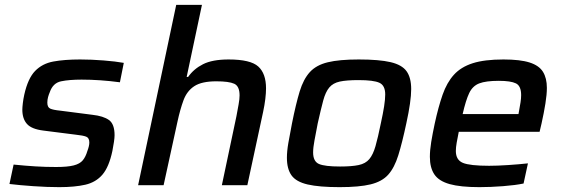

<svg xmlns="http://www.w3.org/2000/svg" viewBox="-20 -763 2321 791"><path d="M224 8Q175 8 117.5 4Q60 0 19 -5L36 -85Q85 -80 126.5 -77.5Q168 -75 211 -75Q258 -75 283.5 -81.5Q309 -88 321 -102.5Q333 -117 340 -141Q348 -162 348 -176Q348 -195 335 -200Q322 -205 293 -208L159 -225Q110 -231 91 -252.5Q72 -274 72 -311Q72 -320 74 -337.5Q76 -355 80 -373Q95 -440 124.5 -470.5Q154 -501 199.5 -509.5Q245 -518 310 -518Q356 -518 406.5 -514Q457 -510 490 -504L474 -424Q391 -435 316 -435Q265 -435 231.5 -428Q198 -421 185 -383Q181 -374 178 -363Q175 -352 175 -340Q175 -321 187 -315.5Q199 -310 229 -307L361 -290Q406 -285 429 -268.5Q452 -252 452 -206Q452 -196 449.5 -178.5Q447 -161 443 -141Q429 -75 402 -43.5Q375 -12 331.5 -2Q288 8 224 8Z M549 0 706 -743H812L749 -446H755Q778 -479 816.5 -498.5Q855 -518 922 -518Q1012 -518 1044 -489Q1076 -460 1076 -399Q1076 -380 1073 -355Q1070 -330 1064 -302L999 0H894L954 -284Q959 -311 963 -333Q967 -355 967 -370Q967 -408 945 -418Q923 -428 871 -428Q811 -428 780.5 -408Q750 -388 736 -350Q722 -312 711 -261L654 0Z M1379 8Q1295 8 1247.5 -3Q1200 -14 1181 -40.5Q1162 -67 1162 -113Q1162 -140 1168 -174.5Q1174 -209 1183 -255Q1199 -335 1214.5 -386Q1230 -437 1256.5 -466Q1283 -495 1330.5 -506.5Q1378 -518 1458 -518Q1542 -518 1589 -507Q1636 -496 1655 -469.5Q1674 -443 1674 -396Q1674 -346 1654 -255Q1637 -175 1621 -123.5Q1605 -72 1579.5 -43.5Q1554 -15 1507 -3.5Q1460 8 1379 8ZM1381 -77Q1429 -77 1457.5 -83Q1486 -89 1501.5 -107.5Q1517 -126 1527 -161Q1537 -196 1549 -255Q1558 -296 1562.5 -325Q1567 -354 1567 -374Q1567 -411 1543 -422Q1519 -433 1457 -433Q1408 -433 1380 -427Q1352 -421 1336.5 -402.5Q1321 -384 1311.5 -348.5Q1302 -313 1289 -255Q1281 -213 1275.5 -184Q1270 -155 1270 -135Q1270 -98 1294 -87.5Q1318 -77 1381 -77Z M1955 8Q1877 8 1832.5 -4.5Q1788 -17 1769.5 -44.5Q1751 -72 1751 -117Q1751 -144 1756.5 -178Q1762 -212 1771 -254Q1786 -323 1803.5 -373Q1821 -423 1850 -455Q1879 -487 1927.5 -502.5Q1976 -518 2054 -518Q2123 -518 2162 -505.5Q2201 -493 2217 -467Q2233 -441 2233 -401Q2233 -374 2227 -336.5Q2221 -299 2211 -254L2203 -220H1870Q1865 -195 1861.5 -175.5Q1858 -156 1858 -141Q1858 -104 1887 -92Q1916 -80 1995 -80Q2028 -80 2073.5 -83Q2119 -86 2155 -90L2137 -7Q2104 0 2052.5 4Q2001 8 1955 8ZM1886 -293H2116L2118 -304Q2122 -325 2124.5 -341.5Q2127 -358 2127 -371Q2127 -409 2105.5 -419.5Q2084 -430 2035 -430Q1982 -430 1954.5 -419.5Q1927 -409 1913 -379.5Q1899 -350 1886 -293Z"/></svg>

Font: Saira Medium
Style: Italic
Weight: 500
Italic angle: -12°
Designer: Hector Gatti with collaboration of the Omnibus-Type team
Foundry: Omnibus-Type
Version: Version 1.100; ttfautohint (v1.8.3)